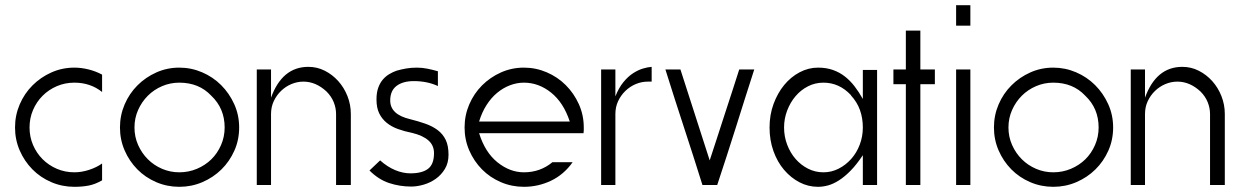

<svg xmlns="http://www.w3.org/2000/svg" viewBox="-20 -716 4774 741"><path d="M267 -455Q294 -455 322 -448Q350 -441 374 -428V-361Q329 -397 267 -397Q231 -397 199.5 -383.5Q168 -370 144.5 -346.5Q121 -323 107.5 -291.5Q94 -260 94 -224Q94 -188 107.5 -156.5Q121 -125 144.5 -101.5Q168 -78 199.5 -64.5Q231 -51 267 -51Q295 -51 324 -60.5Q353 -70 374 -85V-20Q348 -5 323 0Q298 5 267 5Q220 5 178 -13Q136 -31 105 -62.5Q74 -94 56 -135.5Q38 -177 38 -224Q38 -271 56 -313Q74 -355 105.5 -386.5Q137 -418 178.5 -436.5Q220 -455 267 -455Z M672 -455Q718 -455 760 -437Q802 -419 833.5 -387.5Q865 -356 884 -314Q903 -272 903 -224Q903 -176 884.5 -134.5Q866 -93 834.5 -62Q803 -31 761 -13Q719 5 672 5Q625 5 583 -13Q541 -31 510 -62.5Q479 -94 461 -135.5Q443 -177 443 -224Q443 -271 461 -313Q479 -355 510.5 -386.5Q542 -418 583.5 -436.5Q625 -455 672 -455ZM795 -347Q748 -397 672 -397Q637 -397 605.5 -383.5Q574 -370 550.5 -346.5Q527 -323 513 -291.5Q499 -260 499 -224Q499 -188 513 -156.5Q527 -125 550.5 -101.5Q574 -78 605.5 -64.5Q637 -51 672 -51Q708 -51 740 -64.5Q772 -78 795.5 -101Q819 -124 833 -156Q847 -188 847 -224Q847 -298 795 -347Z M1026 -448V-339Q1069 -458 1170 -458Q1204 -458 1233.5 -443Q1263 -428 1285.5 -403Q1308 -378 1321 -345Q1334 -312 1334 -276V-2H1277V-276Q1277 -299 1268 -321.5Q1259 -344 1240 -363Q1199 -401 1151 -401Q1127 -401 1104.5 -391.5Q1082 -382 1064.5 -365Q1047 -348 1036.5 -325.5Q1026 -303 1026 -276V-2H971V-448Z M1447 -97Q1475 -72 1505 -59.5Q1535 -47 1564 -47Q1609 -47 1632 -64.5Q1655 -82 1655 -125Q1655 -155 1633.5 -174Q1612 -193 1571 -203Q1541 -209 1516 -218Q1491 -227 1472.5 -242Q1454 -257 1443.5 -278.5Q1433 -300 1433 -332Q1433 -359 1440 -378Q1447 -397 1458 -409.5Q1469 -422 1482.5 -430Q1496 -438 1510 -443Q1527 -448 1546.5 -451.5Q1566 -455 1589 -455Q1609 -455 1629 -451Q1649 -447 1670 -441V-384Q1629 -403 1577 -403Q1535 -403 1510.5 -384.5Q1486 -366 1486 -328Q1486 -274 1563 -256Q1595 -248 1622 -238.5Q1649 -229 1669 -214Q1689 -199 1700 -176.5Q1711 -154 1711 -119Q1711 -87 1697 -64Q1683 -41 1662 -26Q1641 -11 1615.5 -3.5Q1590 4 1567 4Q1523 4 1482 -9.5Q1441 -23 1406 -58Z M2002 -455Q2048 -455 2090 -437Q2132 -419 2163.5 -387.5Q2195 -356 2214 -314Q2233 -272 2233 -224Q2233 -219 2233 -213Q2233 -207 2232 -202H1829Q1852 -128 1900 -89.5Q1948 -51 2002 -51Q2065 -51 2112 -90H2190Q2156 -42 2106.5 -18.5Q2057 5 2002 5Q1955 5 1913 -13Q1871 -31 1840 -62.5Q1809 -94 1791 -135.5Q1773 -177 1773 -224Q1773 -271 1791 -313Q1809 -355 1840.5 -386.5Q1872 -418 1913.5 -436.5Q1955 -455 2002 -455ZM2179 -247Q2155 -320 2107 -358.5Q2059 -397 2002 -397Q1975 -397 1948.5 -387Q1922 -377 1899 -358Q1876 -339 1858 -311Q1840 -283 1829 -247Z M2355 -448V-344Q2368 -377 2386 -399Q2404 -421 2423.5 -433.5Q2443 -446 2461.5 -451.5Q2480 -457 2495 -458V-401H2480Q2456 -401 2433.5 -391.5Q2411 -382 2393.5 -365Q2376 -348 2365.5 -325.5Q2355 -303 2355 -276V-2H2300V-448Z M2606 -448 2719 -97Q2731 -133 2745.5 -178Q2760 -223 2775.5 -270.5Q2791 -318 2806 -364Q2821 -410 2833 -448H2891Q2872 -389 2854.5 -334Q2837 -279 2820 -224.5Q2803 -170 2785 -115Q2767 -60 2748 -2H2691Q2655 -117 2619.5 -225Q2584 -333 2548 -448Z M3365 -446V-2H3310V-117Q3286 -81 3263 -57.5Q3240 -34 3218 -20Q3196 -6 3176 -0.5Q3156 5 3137 5Q3099 5 3065.5 -12.5Q3032 -30 3006 -60.5Q2980 -91 2965 -133Q2950 -175 2950 -224Q2950 -273 2965.5 -315Q2981 -357 3006.5 -388Q3032 -419 3066 -437Q3100 -455 3137 -455Q3169 -455 3194.5 -446Q3220 -437 3240.5 -421Q3261 -405 3278 -383Q3295 -361 3310 -334V-446ZM3264 -349Q3219 -397 3158 -397Q3126 -397 3098.5 -383Q3071 -369 3050.5 -345Q3030 -321 3018 -289.5Q3006 -258 3006 -224Q3006 -189 3018 -157.5Q3030 -126 3050.5 -102.5Q3071 -79 3098.5 -65Q3126 -51 3158 -51Q3189 -51 3216.5 -65Q3244 -79 3265 -102.5Q3286 -126 3298 -157.5Q3310 -189 3310 -224Q3310 -260 3299 -291Q3288 -322 3264 -348Z M3476 -2V-391H3428V-448H3476V-598H3532V-448H3588V-391H3532V-2Z M3725 -448V-2H3670V-448ZM3725 -696V-617H3670V-696Z M4045 -455Q4091 -455 4133 -437Q4175 -419 4206.5 -387.5Q4238 -356 4257 -314Q4276 -272 4276 -224Q4276 -176 4257.5 -134.5Q4239 -93 4207.5 -62Q4176 -31 4134 -13Q4092 5 4045 5Q3998 5 3956 -13Q3914 -31 3883 -62.5Q3852 -94 3834 -135.5Q3816 -177 3816 -224Q3816 -271 3834 -313Q3852 -355 3883.5 -386.5Q3915 -418 3956.5 -436.5Q3998 -455 4045 -455ZM4168 -347Q4121 -397 4045 -397Q4010 -397 3978.5 -383.5Q3947 -370 3923.5 -346.5Q3900 -323 3886 -291.5Q3872 -260 3872 -224Q3872 -188 3886 -156.5Q3900 -125 3923.5 -101.5Q3947 -78 3978.5 -64.5Q4010 -51 4045 -51Q4081 -51 4113 -64.5Q4145 -78 4168.5 -101Q4192 -124 4206 -156Q4220 -188 4220 -224Q4220 -298 4168 -347Z M4399 -448V-339Q4442 -458 4543 -458Q4577 -458 4606.5 -443Q4636 -428 4658.5 -403Q4681 -378 4694 -345Q4707 -312 4707 -276V-2H4650V-276Q4650 -299 4641 -321.5Q4632 -344 4613 -363Q4572 -401 4524 -401Q4500 -401 4477.5 -391.5Q4455 -382 4437.5 -365Q4420 -348 4409.5 -325.5Q4399 -303 4399 -276V-2H4344V-448Z"/></svg>

Font: Fundamental  Brigade Scvhlank
Style: Regular
Weight: 100
Designer: Peter Wiegel, original typeface by Arno Drescher 1935
Foundry: Peter Wiegel
Version: Version 0.000 2012 initial release